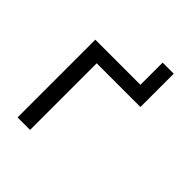

<svg xmlns="http://www.w3.org/2000/svg" viewBox="-163 -663 764 764"><g transform="rotate(45 219.0 -281.0)"><path d="M375 -500V-437.5H312.5V-500ZM375 -562.5V-500H312.5V-562.5ZM128.9 -375V0H58.6V-437.5H375V-375Z"/></g></svg>

Font: Sudo Variable
Style: Regular
Weight: 400
Monospace: yes
Designer: Jens Kutilek
Foundry: Jens Kutilek
Version: Version 0.040